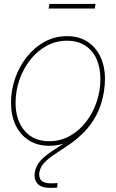

<svg xmlns="http://www.w3.org/2000/svg" viewBox="-20 -708 570 944"><path d="M221.7 8.8Q164.1 8.8 121.8 -18.1Q79.6 -44.9 56.9 -92.5Q34.2 -140.1 34.2 -202.6Q34.2 -264.2 54.2 -322.3Q74.2 -380.4 111.3 -427.5Q148.4 -474.6 199 -502.4Q249.5 -530.3 310.1 -530.3Q367.2 -530.3 408.9 -503.7Q450.7 -477.1 473.4 -429.4Q496.1 -381.8 496.1 -319.3Q496.1 -258.3 476.1 -199.7Q456.1 -141.1 419.2 -94Q382.3 -46.9 332 -19Q281.7 8.8 221.7 8.8ZM221.7 -13.7Q277.3 -13.7 323.5 -39.6Q369.6 -65.4 403.3 -109.1Q437 -152.8 455.3 -207.3Q473.6 -261.7 473.6 -319.3Q473.6 -376.5 454.3 -418.7Q435.1 -460.9 398.2 -484.4Q361.3 -507.8 309.6 -507.8Q254.9 -507.8 208.5 -482.2Q162.1 -456.5 128.2 -413.1Q94.2 -369.6 75.4 -315.2Q56.6 -260.7 56.6 -202.6Q56.6 -117.2 100.6 -65.4Q144.5 -13.7 221.7 -13.7ZM227.1 215.8Q182.6 215.8 164.3 194.6Q146 173.3 150.9 140.6Q156.7 106.4 179.4 81.8Q202.1 57.1 235.4 35.4Q268.6 13.7 305.7 -10.5Q342.8 -34.7 377.9 -67.1Q413.1 -99.6 439.5 -146.5Q465.8 -193.4 477.1 -260.7H491.7Q480 -190.4 453.6 -141.4Q427.2 -92.3 392.8 -57.9Q358.4 -23.4 322.3 1.5Q286.1 26.4 254.2 46.9Q222.2 67.4 200.2 89.4Q178.2 111.3 173.3 140.6Q169.9 163.6 182.4 178.5Q194.8 193.4 231 193.4Q239.3 193.4 247.3 192.9Q255.4 192.4 262.7 191.9L261.2 214.4Q252.9 214.8 244.4 215.3Q235.8 215.8 227.1 215.8ZM449.7 -688.5 445.8 -666H219.2L223.1 -688.5Z"/></svg>

Font: Inter 28pt Thin
Style: Italic
Weight: 250
Italic angle: -9.3988°
Designer: Rasmus Andersson
Foundry: rsms
Version: Version 4.001;git-66647c0bb